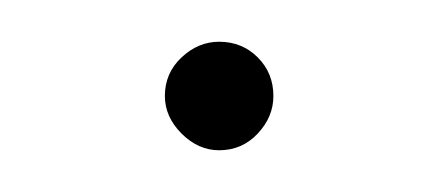

<svg xmlns="http://www.w3.org/2000/svg" viewBox="-20 -65 210 92"><path d="M85 -45Q96 -45 103.5 -37.5Q111 -30 111 -19Q111 -9 103.5 -1Q96 7 85 7Q75 7 67 -1Q59 -9 59 -19Q59 -30 67 -37.5Q75 -45 85 -45Z"/></svg>

Font: Alexandria Thin
Style: Regular
Weight: 250
Designer: Mohamed Gaber
Foundry: Kief Type Foundry
Version: Version 5.100